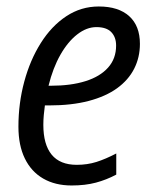

<svg xmlns="http://www.w3.org/2000/svg" viewBox="-20 -565 477 595"><path d="M202.1 9.8Q150.9 9.8 113.8 -11.7Q76.7 -33.2 56.9 -74Q37.1 -114.7 37.1 -172.4Q37.1 -245.1 55.2 -312Q73.2 -378.9 106.4 -431.6Q139.6 -484.4 185.3 -514.6Q231 -544.9 286.1 -544.9Q347.2 -544.9 380.4 -514.9Q413.6 -484.9 413.6 -429.2Q413.6 -387.2 395.8 -352.1Q377.9 -316.9 342.8 -291.5Q307.6 -266.1 254.9 -252.2Q202.1 -238.3 131.8 -238.3H119.1Q117.2 -224.1 115.7 -208.5Q114.3 -192.9 114.3 -178.2Q114.3 -117.2 140.1 -85.7Q166 -54.2 217.8 -54.2Q250.5 -54.2 279.1 -63.2Q307.6 -72.3 340.3 -89.4V-23.9Q310.1 -7.8 277.1 1Q244.1 9.8 202.1 9.8ZM130.4 -299.3H137.7Q199.7 -299.3 244.9 -313.5Q290 -327.6 314.9 -355.5Q339.8 -383.3 339.8 -423.8Q339.8 -449.7 325 -465.3Q310.1 -481 278.8 -481Q248.5 -481 219.5 -458.5Q190.4 -436 167.2 -395.3Q144 -354.5 130.4 -299.3Z"/></svg>

Font: Open Sans SemiCondensed
Style: Italic
Weight: 400
Width: 4
Italic angle: -12°
Designer: Monotype Design Team
Foundry: Monotype Imaging Inc.
Version: Version 3.000